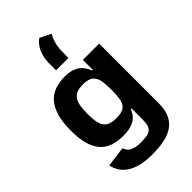

<svg xmlns="http://www.w3.org/2000/svg" viewBox="-311 -945 1254 1254"><g transform="rotate(-45 316.5 -317.5)"><path d="M40.1 -273.8Q40.1 -350.1 55.4 -403.2Q70.7 -456.3 99.1 -489.5Q127.5 -522.7 168.5 -537.6Q209.5 -552.6 261 -552.6Q301.8 -552.6 328.5 -543.3Q355.1 -534.1 372.2 -519.7Q389.2 -505.3 399.3 -487.9Q409.4 -470.5 416.9 -453.8H422.6V-545.5H572.8V5.3Q572.8 62.9 555.6 102.5Q538.4 142 504.6 166.5Q470.9 191.1 421 201.7Q371.1 212.4 306.1 212.4Q244.3 212.4 200.1 200.8Q155.9 189.3 126.4 169Q96.9 148.8 80.3 121.8Q63.6 94.8 56.8 63.9L196.7 45.1Q201.3 56.1 207.7 66.6Q214.1 77.1 226.2 85.4Q238.3 93.8 258.2 98.7Q278.1 103.7 309.7 103.7Q340.9 103.7 362.6 100.5Q384.2 97.3 397.7 86.8Q411.2 76.3 417.3 56.5Q423.3 36.6 423.3 3.2V-96.6H416.9Q409.4 -79.5 399 -63.6Q388.5 -47.6 370.9 -35.2Q353.3 -22.7 327.1 -15.3Q300.8 -7.8 261.4 -7.8Q208.8 -7.8 167.6 -21.3Q126.4 -34.8 98 -66.1Q69.6 -97.3 54.9 -148.3Q40.1 -199.2 40.1 -273.8ZM309.3 -121.4Q343.4 -121.4 364.3 -129.3Q385.3 -137.1 397 -155.2Q408.7 -173.3 412.8 -202.6Q416.9 -231.9 416.9 -274.5Q416.9 -317.1 413 -346.9Q409.1 -376.8 397.4 -395.8Q385.7 -414.8 364.5 -423.5Q343.4 -432.2 309.3 -432.2Q274.5 -432.2 252.3 -423.1Q230.1 -414.1 217.3 -394.9Q204.5 -375.7 199.6 -345.9Q194.6 -316.1 194.6 -274.5Q194.6 -232.6 199.6 -203.5Q204.5 -174.4 217.5 -156.1Q230.5 -137.8 252.7 -129.6Q274.9 -121.4 309.3 -121.4ZM250.7 -621.1V-688.9Q250.7 -716.6 256.4 -741.1Q262.1 -765.6 271.8 -786.2Q281.6 -806.8 294.7 -822.6Q307.9 -838.4 323.2 -848.4L399.1 -810.4Q392.8 -800.1 386.9 -786.6Q381 -773.1 376.2 -756.7Q371.4 -740.4 368.6 -721.9Q365.8 -703.5 365.8 -682.9L364.3 -621.1Z"/></g></svg>

Font: Cannonade
Style: Bold
Weight: 700
Designer: Rasmus Andersson
Foundry: rsms
Version: Version 3.012;git-f93a4a705